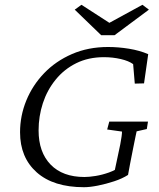

<svg xmlns="http://www.w3.org/2000/svg" viewBox="-20 -780 669 809"><path d="M334 8.8Q205.1 8.8 134.8 -53.7Q64.5 -116.2 64.5 -222.7Q64.5 -292 90.8 -356.4Q117.2 -420.9 166 -471.7Q214.8 -522.5 283.2 -552.2Q351.6 -582 435.5 -582Q478.5 -582 523.4 -574.7Q568.4 -567.4 604.5 -551.8L586.9 -428.7L547.9 -427.7L541 -509.8Q522.5 -523.4 488.8 -531.2Q455.1 -539.1 418 -539.1Q352.5 -539.1 301.3 -513.7Q250 -488.3 214.4 -444.3Q178.7 -400.4 160.6 -345.2Q142.6 -290 142.6 -230.5Q142.6 -138.7 193.4 -86.4Q244.1 -34.2 335.9 -34.2Q355.5 -34.2 382.8 -38.6Q410.2 -43 439 -53.2Q467.8 -63.5 490.2 -80.1L455.1 -22.5L477.5 -127.9Q483.4 -153.3 486.8 -171.9Q490.2 -190.4 492.2 -204.1Q494.1 -217.8 494.1 -225.6L431.6 -234.4L440.4 -267.6H603.5L598.6 -236.3L555.7 -226.6Q554.7 -223.6 551.3 -206.1Q547.9 -188.5 542 -160.2Q533.2 -116.2 528.3 -90.8Q523.4 -65.4 519.5 -43Q495.1 -27.3 460.9 -16.1Q426.8 -4.9 392.6 2Q358.4 8.8 334 8.8ZM294.9 -739.3 323.2 -759.8 466.8 -667H410.2L580.1 -759.8L607.4 -739.3L462.9 -631.8H406.2Z"/></svg>

Font: Crimson Pro ExtraLight
Style: Italic
Weight: 250
Italic angle: -12°
Designer: Jacques Le Bailly
Foundry: Baron von Fonthausen
Version: Version 1.003